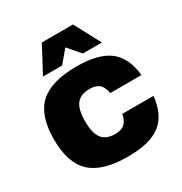

<svg xmlns="http://www.w3.org/2000/svg" viewBox="-166 -825 912 960"><g transform="rotate(-30 290.0 -345.0)"><path d="M379.9 -189.9H560.1Q549.3 -85 487.5 -37.6Q425.8 9.8 299.8 9.8Q152.8 9.8 86.4 -51.8Q20 -113.3 20 -250Q20 -386.7 86.4 -448.2Q152.8 -509.8 299.8 -509.8Q425.8 -509.8 487.5 -462.4Q549.3 -415 560.1 -310.1H379.9Q374 -346.7 355 -363.3Q335.9 -379.9 299.8 -379.9Q247.6 -379.9 223.9 -349.1Q200.2 -318.4 200.2 -250Q200.2 -181.6 223.9 -150.9Q247.6 -120.1 299.8 -120.1Q335 -120.1 354.2 -136.7Q373.5 -153.3 379.9 -189.9ZM390.1 -700.2 470.2 -549.8H359.9L299.8 -620.1L240.2 -549.8H129.9L210 -700.2Z"/></g></svg>

Font: Fivo Sans Heavy
Style: Regular
Weight: 900
Designer: Alexander Slobzheninov
Foundry: Alexander Slobzheninov
Version: 1.0